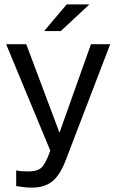

<svg xmlns="http://www.w3.org/2000/svg" viewBox="-20 -696 535 878"><path d="M111 88Q149 88 168.5 71.5Q188 55 210 -7L8 -494H100L252 -89L396 -494H484L282 33Q255 105 219 133.5Q183 162 126 162Q109 162 90.5 160Q72 158 54 155V83Q65 86 78.5 87Q92 88 111 88ZM285 -676H389L258 -554H182Z"/></svg>

Font: Blinker
Style: Regular
Weight: 400
Designer: Juergen Huber
Foundry: supertype
Version: Version 1.017;hotconv 1.0.117;makeotfexe 2.5.65602